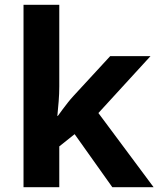

<svg xmlns="http://www.w3.org/2000/svg" viewBox="-20 -780 660 800"><path d="M227 -420Q227 -389 224.5 -358.5Q222 -328 219 -297H221Q231 -311 241.5 -325Q252 -339 263 -353Q274 -367 286 -380L439 -546H607L390 -309L620 0H448L291 -221L227 -170V0H78V-760H227Z"/></svg>

Font: Noto Sans Telugu
Style: Regular
Weight: 400
Designer: Jelle Bosma - Monotype Design Team
Foundry: Monotype Imaging Inc.
Version: Version 2.003